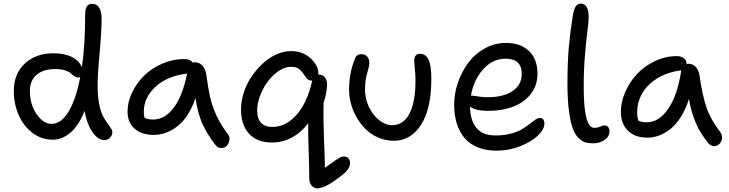

<svg xmlns="http://www.w3.org/2000/svg" viewBox="-20 -780 4022 1060"><path d="M271 -8.8Q209.5 -8.8 159.9 -45.9Q110.4 -83 83.3 -144.5Q56.2 -206.1 56.2 -278.8Q56.2 -372.1 116.7 -429Q177.2 -485.8 275.9 -485.8Q336.4 -485.8 377.7 -464.8Q418.9 -443.8 432.1 -408.2Q450.2 -531.2 450.2 -702.1Q450.2 -758.8 488.8 -758.8Q542.5 -758.8 541 -667Q540 -593.3 529.5 -481.9Q519 -370.6 519 -305.2Q519 -249.5 527.3 -206.8Q535.6 -164.1 547.6 -140.9Q559.6 -117.7 571.5 -101.6Q583.5 -85.4 591.8 -73Q600.1 -60.5 600.1 -48.8Q600.1 -32.7 587.6 -19.8Q575.2 -6.8 555.2 -6.8Q520.5 -6.8 490 -51.5Q459.5 -96.2 446.8 -167Q414.6 -86.4 368.7 -47.6Q322.8 -8.8 271 -8.8ZM145 -278.8Q145 -204.1 181.9 -150.1Q218.8 -96.2 265.1 -96.2Q316.9 -96.2 357.9 -162.6Q398.9 -229 422.9 -354Q417 -352.1 413.1 -352.1Q401.9 -352.1 390.9 -359.4Q379.9 -366.7 370.6 -375.5Q361.3 -384.3 339.1 -391.6Q316.9 -398.9 286.1 -398.9Q218.8 -398.9 181.9 -366.9Q145 -335 145 -278.8Z M829.1 -35.2Q761.7 -35.2 722.9 -69.8Q684.1 -104.5 684.1 -164.1Q684.1 -216.3 709 -268.6Q733.9 -320.8 775.1 -361.8Q816.4 -402.8 875.5 -428.5Q934.6 -454.1 998 -454.1Q1031.7 -454.1 1043.9 -434.1Q1047.9 -436 1056.6 -436Q1080.6 -436 1097.4 -417.7Q1114.3 -399.4 1118.7 -369.1Q1129.4 -291 1140.1 -243.2Q1150.9 -195.3 1174.6 -143.3Q1198.2 -91.3 1236.8 -41Q1254.4 -19.5 1242.4 8.8Q1230.5 37.1 1201.7 37.1Q1189.5 37.1 1182.1 32.2Q1174.8 27.3 1166 16.1Q1123.5 -39.6 1098.1 -95Q1072.8 -150.4 1059.1 -238.8Q1041.5 -185.1 1014.6 -144.5Q987.8 -104 956.8 -80.8Q925.8 -57.6 893.8 -46.4Q861.8 -35.2 829.1 -35.2ZM773.9 -163.1Q773.9 -143.1 777.8 -129.9Q795.4 -120.1 826.7 -120.1Q890.1 -120.1 939.5 -185.8Q988.8 -251.5 1012.7 -374Q900.4 -359.4 837.2 -299.8Q773.9 -240.2 773.9 -163.1Z M1732.9 259.8Q1713.4 259.8 1700.7 245.1Q1688 230.5 1687.5 205.1Q1687 133.8 1683.8 46.6Q1680.7 -40.5 1681.6 -100.1Q1643.6 -48.8 1591.6 -21Q1539.6 6.8 1482.9 6.8Q1398.4 6.8 1354.5 -42.2Q1310.5 -91.3 1310.5 -175.8Q1310.5 -221.7 1325.9 -269Q1341.3 -316.4 1368.7 -356.7Q1396 -397 1430.4 -429.2Q1464.8 -461.4 1505.9 -479.7Q1546.9 -498 1586.9 -498Q1650.9 -498 1694.3 -458.5Q1737.8 -418.9 1737.8 -373V-368.2H1741.7Q1761.2 -368.2 1773.4 -353Q1785.6 -337.9 1785.6 -315.9Q1785.6 -271 1766.6 -212.9Q1764.2 -123 1768.8 -9.8Q1773.4 103.5 1773.9 146Q1788.6 135.7 1806.2 123.3Q1823.7 110.8 1831.8 105.2Q1839.8 99.6 1849.6 93.8Q1859.4 87.9 1866 85.9Q1872.6 84 1879.9 84Q1894 84 1903.3 94Q1912.6 104 1912.6 119.1Q1912.6 148.9 1880.9 176.8Q1780.3 259.8 1732.9 259.8ZM1399.9 -167Q1399.9 -124.5 1421.4 -101.8Q1442.9 -79.1 1482.9 -79.1Q1559.1 -79.1 1618.7 -147.9Q1678.2 -216.8 1703.6 -335V-335.9L1699.7 -335Q1677.7 -335 1664.6 -358.9Q1645.5 -388.7 1629.9 -399.9Q1614.3 -411.1 1586.9 -411.1Q1544.4 -411.1 1500.5 -374.5Q1456.5 -337.9 1428.2 -280.5Q1399.9 -223.1 1399.9 -167Z M2154.3 -2.9Q2108.9 -2.9 2068.6 -20.3Q2028.3 -37.6 1999.3 -66.4Q1970.2 -95.2 1949.2 -131.6Q1928.2 -168 1917.7 -207.3Q1907.2 -246.6 1907.2 -284.2Q1907.2 -376 1939 -454.1Q1947.3 -481 1975.1 -481Q1995.1 -481 2007.1 -467.8Q2019 -454.6 2019 -433.1Q2019 -417.5 2013.2 -398.7Q2007.3 -379.9 2001.2 -351.6Q1995.1 -323.2 1995.1 -284.2Q1995.1 -235.8 2016.6 -190.2Q2038.1 -144.5 2073 -116.7Q2107.9 -88.9 2145 -88.9Q2206.5 -88.9 2240.2 -152.1Q2273.9 -215.3 2273.9 -336.9Q2273.9 -366.7 2270.5 -398.2Q2267.1 -429.7 2267.1 -443.8Q2267.1 -463.4 2274.7 -473.1Q2282.2 -482.9 2300.3 -482.9Q2330.1 -482.9 2345.7 -451.4Q2361.3 -419.9 2361.3 -345.2Q2361.3 -178.7 2304.4 -90.8Q2247.6 -2.9 2154.3 -2.9Z M2722.2 51.8Q2662.1 51.8 2616.5 33Q2570.8 14.2 2543 -20Q2515.1 -54.2 2501.2 -99.9Q2487.3 -145.5 2487.3 -202.1Q2487.3 -262.7 2507.8 -323Q2528.3 -383.3 2564.5 -432.4Q2600.6 -481.4 2655.5 -512.2Q2710.4 -543 2773.4 -543Q2853 -543 2900.1 -498.8Q2947.3 -454.6 2947.3 -372.1Q2947.3 -308.6 2910.9 -261.7Q2874.5 -214.8 2813.7 -191.4Q2752.9 -168 2676.3 -168Q2604 -168 2575.2 -191.9Q2575.2 -118.7 2608.9 -75.4Q2642.6 -32.2 2716.3 -32.2Q2761.7 -32.2 2799.8 -42.2Q2837.9 -52.2 2861.3 -66.4Q2884.8 -80.6 2902.8 -94.7Q2920.9 -108.9 2935.1 -118.9Q2949.2 -128.9 2960 -128.9Q2985.4 -128.9 2985.4 -97.2Q2985.4 -65.9 2949.7 -31.5Q2914.1 2.9 2851.8 27.3Q2789.6 51.8 2722.2 51.8ZM2585 -252Q2591.8 -252 2618.9 -247.6Q2646 -243.2 2669.4 -243.2Q2760.3 -243.2 2810.3 -277.6Q2860.4 -312 2860.4 -372.1Q2860.4 -456.1 2771 -456.1Q2699.7 -456.1 2647.2 -397.2Q2594.7 -338.4 2580.1 -252Z M3254.9 11.2Q3229 11.2 3210.2 5.4Q3191.4 -0.5 3171.9 -20.5Q3152.3 -40.5 3140.4 -75.4Q3128.4 -110.4 3120.6 -171.6Q3112.8 -232.9 3112.8 -317.9Q3112.8 -433.6 3120.1 -516.6Q3127.4 -599.6 3142.1 -691.9Q3148.4 -729.5 3158.4 -744.6Q3168.5 -759.8 3186 -759.8Q3230 -759.8 3230 -686Q3230 -658.7 3223.1 -607.9Q3216.3 -557.1 3209.5 -476.8Q3202.6 -396.5 3202.6 -297.9Q3202.6 -74.2 3260.7 -74.2Q3278.8 -74.2 3293.9 -81.1Q3309.1 -87.9 3314.9 -87.9Q3344.7 -87.9 3344.7 -54.2Q3344.7 -26.4 3317.9 -7.6Q3291 11.2 3254.9 11.2Z M3553.7 -20Q3486.3 -20 3447 -58.3Q3407.7 -96.7 3407.7 -162.1Q3407.7 -216.8 3431.9 -272.2Q3456.1 -327.6 3496.8 -371.3Q3537.6 -415 3595.7 -442.6Q3653.8 -470.2 3716.3 -470.2Q3740.7 -470.2 3755.6 -458.5Q3770.5 -446.8 3770.5 -426.8Q3774.9 -428.2 3780.3 -428.2Q3805.2 -428.2 3821.8 -409.7Q3838.4 -391.1 3842.3 -360.8Q3857.9 -252 3880.6 -186Q3903.3 -120.1 3956.5 -50.8Q3966.8 -35.6 3966.3 -18.3Q3965.8 -1 3953.1 12.9Q3940.4 26.9 3922.4 26.9Q3903.3 26.9 3886.7 5.9Q3859.9 -29.8 3843.5 -56.9Q3827.1 -84 3810.1 -130.4Q3793 -176.8 3783.7 -233.9Q3766.1 -177.7 3739.5 -135.3Q3712.9 -92.8 3681.9 -68.4Q3650.9 -43.9 3618.9 -32Q3586.9 -20 3553.7 -20ZM3497.6 -160.2Q3497.6 -133.8 3504.4 -113.8Q3521.5 -105 3551.8 -105Q3617.7 -105 3668.7 -178.7Q3719.7 -252.4 3740.7 -388.2L3741.7 -391.1H3738.3Q3664.1 -381.8 3608.4 -347.2Q3552.7 -312.5 3525.1 -263.9Q3497.6 -215.3 3497.6 -160.2Z"/></svg>

Font: Shantell Sans Irregular
Style: Regular
Weight: 400
Designer: Stephen Nixon, Anya Danilova, Shantell Martin
Foundry: Arrow Type
Version: Version 1.006;[9816181b4]